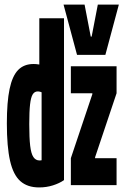

<svg xmlns="http://www.w3.org/2000/svg" viewBox="-20 -810 540 840"><path d="M151 10Q100 10 69 -17.5Q38 -45 24 -106.5Q10 -168 10 -270Q10 -364 22 -421Q34 -478 59.5 -504Q85 -530 127 -530Q150 -530 174 -522Q198 -514 219 -496L198 -380Q179 -397 167.5 -403.5Q156 -410 145 -410Q131 -410 123 -397Q115 -384 111.5 -353Q108 -322 108 -267Q108 -207 112 -172.5Q116 -138 126 -123Q136 -108 153 -108Q179 -108 198 -135L162 -70V-461H152V-730H260V-22Q240 -8 211.5 1Q183 10 151 10ZM290 0V-118L384 -398V-402H290V-520H490V-402L396 -122V-118H490V0ZM317 -570 258 -790H350L377 -650H381L408 -790H500L441 -570Z"/></svg>

Font: M PLUS Code Latin
Style: Bold
Weight: 700
Designer: Coji Morishita
Foundry: UNDERFOREST DESIGN
Version: Version 1.002; ttfautohint (v1.8.3)